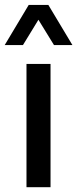

<svg xmlns="http://www.w3.org/2000/svg" viewBox="-26 -776 321 796"><path d="M83.8 0V-511H183.5V0ZM-6.5 -589.2 93 -755.5H174.5L274.2 -589.2H197.8L104.5 -741H162L69.2 -589.2Z"/></svg>

Font: Chivo Medium
Style: Regular
Weight: 500
Designer: Hector Gatti
Foundry: Omnibus-Type
Version: Version 2.002